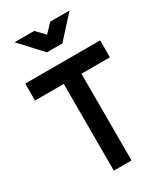

<svg xmlns="http://www.w3.org/2000/svg" viewBox="-234 -1020 953 1110"><g transform="rotate(-30 242.0 -465.0)"><path d="M-8 -579H184V0H302V-579H492V-692H-8ZM425 -930H296L243 -874L189 -930H58L191 -786H294Z"/></g></svg>

Font: TitilliumText22L
Style: 800 wt
Weight: 800
Designer: Campivisivi
Foundry: Campivisivi
Version: 1.000